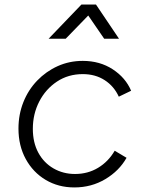

<svg xmlns="http://www.w3.org/2000/svg" viewBox="-20 -810 656 842"><path d="M306 12Q236 12 180.5 -21Q125 -54 93 -112.5Q61 -171 61 -246Q61 -308 82.5 -362Q104 -416 143 -456.5Q182 -497 233 -520Q284 -543 343 -543Q418 -543 474.5 -506Q531 -469 555 -412L501 -386Q480 -432 439 -458.5Q398 -485 343 -485Q279 -485 229.5 -452Q180 -419 152 -364.5Q124 -310 124 -245Q124 -185 148 -140.5Q172 -96 214.5 -71.5Q257 -47 309 -47Q365 -47 410 -74Q455 -101 483 -149L535 -118Q503 -61 442 -24.5Q381 12 306 12ZM193 -640 337 -790H401L502 -640H437L367 -742L268 -640Z"/></svg>

Font: Plus Jakarta Sans Light
Style: Italic
Weight: 300
Italic angle: -8°
Designer: Gumpita Rahayu
Foundry: Tokotype
Version: Version 2.071; ttfautohint (v1.8.4.7-5d5b);gftools[0.9.29]